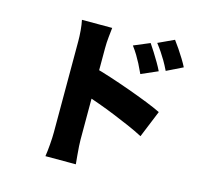

<svg xmlns="http://www.w3.org/2000/svg" viewBox="-121 -954 1243 1159"><g transform="rotate(15 500.0 -374.5)"><path d="M696 -758Q711 -736 728 -709Q745 -682 760.5 -655.5Q776 -629 787 -606L684 -561Q668 -596 655.5 -620Q643 -644 629.5 -666.5Q616 -689 596 -716ZM833 -815Q849 -794 866.5 -768Q884 -742 900 -716Q916 -690 927 -668L827 -619Q810 -654 796 -677.5Q782 -701 768 -722Q754 -743 734 -769ZM271 -85Q271 -107 271 -151.5Q271 -196 271 -253Q271 -310 271 -371.5Q271 -433 271 -490Q271 -547 271 -591Q271 -635 271 -656Q271 -686 268 -722Q265 -758 259 -786H448Q445 -758 441.5 -725Q438 -692 438 -656Q438 -635 438 -591Q438 -547 438 -490Q438 -433 438 -372Q438 -311 438 -253.5Q438 -196 438 -151.5Q438 -107 438 -85Q438 -72 439.5 -44.5Q441 -17 444 13Q447 43 449 66H259Q264 34 267.5 -10Q271 -54 271 -85ZM402 -529Q452 -516 515 -495.5Q578 -475 642 -452Q706 -429 761.5 -407Q817 -385 851 -368L782 -199Q740 -221 690.5 -242.5Q641 -264 590.5 -284.5Q540 -305 491.5 -322.5Q443 -340 402 -354Z"/></g></svg>

Font: Noto Sans JP Thin Black
Style: Regular
Weight: 900
Version: Version 2.004-H2;hotconv 1.0.118;makeotfexe 2.5.65603